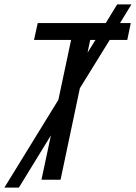

<svg xmlns="http://www.w3.org/2000/svg" viewBox="-69 -819 619 875"><path d="M-49 36H17L163 -202L120 0H207L295 -417L431 -637H511L527 -714H478L530 -799H465L413 -714H103L86 -637H255L197 -364ZM342 -637H366L330 -579Z"/></svg>

Font: Noto Sans SemiCondensed
Style: Italic
Weight: 400
Width: 4
Italic angle: -12°
Designer: Monotype Design Team
Foundry: Monotype Imaging Inc.
Version: Version 2.013